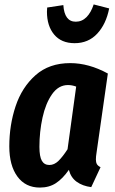

<svg xmlns="http://www.w3.org/2000/svg" viewBox="-20 -831 521 867"><path d="M467 -499 416 -142Q413 -124 413 -111Q413 -98 417.5 -90Q422 -82 434 -76L392 14Q353 9 326.5 -10Q300 -29 291 -64Q263 -24 232.5 -4Q202 16 160 16Q95 16 58.5 -34Q22 -84 22 -170Q22 -266 50.5 -351.5Q79 -437 140.5 -491.5Q202 -546 297 -546Q381 -546 467 -499ZM158 -168Q158 -124 169 -105Q180 -86 203 -86Q225 -86 244 -104.5Q263 -123 285 -157L324 -440Q305 -447 287 -447Q244 -447 215 -405.5Q186 -364 172 -300Q158 -236 158 -168ZM192 -778Q192 -790 193 -797L266 -808Q271 -733 322 -733Q350 -733 370.5 -753.5Q391 -774 403 -811L473 -793Q459 -722 419 -679Q379 -636 317 -636Q257 -636 224.5 -675Q192 -714 192 -778Z"/></svg>

Font: Fira Sans Extra Condensed SemiBold
Style: Italic
Weight: 600
Width: 3
Italic angle: -8°
Designer: Carrois Corporate & Edenspiekermann AG
Foundry: Carrois Corporate GbR & Edenspiekermann AG
Version: Version 4.203